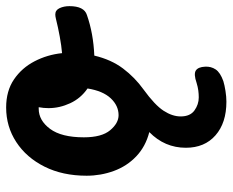

<svg xmlns="http://www.w3.org/2000/svg" viewBox="-86 -421 757 625"><g transform="rotate(-90 292.5 -108.5)"><path d="M274 250Q205 250 164.5 214.5Q124 179 124 118Q124 49 175 -1Q128 -13 96 -43.5Q64 -74 48.5 -116.5Q33 -159 33 -205Q33 -283 62.5 -342Q92 -401 142.5 -434Q193 -467 255 -467Q309 -467 346.5 -441.5Q384 -416 405.5 -374.5Q427 -333 432 -285Q456 -287 486 -292.5Q516 -298 544 -305Q552 -307 558 -307Q572 -307 578.5 -293Q585 -279 585 -261Q585 -213 556 -204Q496 -183 424 -180Q411 -125 382 -86.5Q353 -48 314 -20Q263 17 244.5 45.5Q226 74 226 101Q226 132 245.5 146Q265 160 288 160Q299 160 310.5 158.5Q322 157 335 153Q364 143 375.5 150.5Q387 158 388 181Q389 200 379 215Q369 230 341 240Q328 244 309 247Q290 250 274 250ZM230 -101Q261 -101 285 -126.5Q309 -152 317 -202Q285 -224 269 -258.5Q253 -293 253 -329Q253 -345 256 -361H251Q213 -361 185.5 -324Q158 -287 158 -214Q158 -156 181 -128.5Q204 -101 230 -101Z"/></g></svg>

Font: Pacifico
Style: Regular
Weight: 400
Designer: Vernon Adams
Foundry: Vernon Adams
Version: Version 3.010; ttfautohint (v1.8.4.7-5d5b)